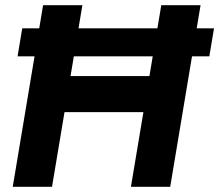

<svg xmlns="http://www.w3.org/2000/svg" viewBox="-20 -720 845 740"><path d="M65.7 -610.7H804.8L786.8 -502.9H47.7ZM146.1 -700H297.5L180.5 0H29.1ZM601.6 -700H753L636 0H484.6ZM210.1 -426.8H634.1L611.4 -287.9H187.4Z"/></svg>

Font: Oak Sans Light Italic
Style: Regular
Weight: 400
Italic angle: -9.5°
Foundry: Erik Kennedy, Walven
Version: Version 1.000;Glyphs 3.1.2 (3151)